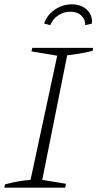

<svg xmlns="http://www.w3.org/2000/svg" viewBox="-23 -866 450 886"><path d="M-3 0 0 -15Q32 -24 61.5 -29Q91 -34 118 -36L241 -609L122 -629L126 -645H407L404 -631Q364 -622 337 -617.5Q310 -613 287 -611L172 -36L281 -18L278 0ZM309 -846Q352 -846 378.5 -820.5Q405 -795 401 -757L370 -750Q371 -777 352 -794.5Q333 -812 302 -812Q271 -812 245.5 -795Q220 -778 209 -750L181 -757Q192 -795 228.5 -820.5Q265 -846 309 -846Z"/></svg>

Font: Piazzolla SC ExtraLight
Style: Italic
Weight: 200
Italic angle: -11.3°
Designer: Juan Pablo del Peral
Foundry: Huerta Tipografica
Version: Version 1.330